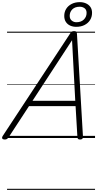

<svg xmlns="http://www.w3.org/2000/svg" viewBox="-66 -1291 909 1796"><path d="M-23 14Q-39 14 -44.5 5Q-50 -4 -40 -20L591 -979Q598 -991 606 -995.5Q614 -1000 628 -1000Q641 -1000 647 -994.5Q653 -989 654 -973L710 -14Q711 0 704.5 7Q698 14 683 14Q669 14 664 8.5Q659 3 658 -10L641 -298H205L16 -9Q6 5 -1.5 9.5Q-9 14 -23 14ZM238 -348H638L608 -915ZM647 -1040Q616 -1040 590.5 -1051.5Q565 -1063 550 -1086Q535 -1109 535 -1142Q535 -1179 553 -1208Q571 -1237 604 -1254Q637 -1271 681 -1271Q712 -1271 738 -1259.5Q764 -1248 779.5 -1226Q795 -1204 795 -1171Q795 -1133 776.5 -1103.5Q758 -1074 724.5 -1057Q691 -1040 647 -1040ZM648 -1083Q693 -1083 718.5 -1108.5Q744 -1134 744 -1170Q744 -1200 725 -1214Q706 -1228 680 -1228Q635 -1228 610.5 -1203.5Q586 -1179 586 -1143Q586 -1114 605 -1098.5Q624 -1083 648 -1083ZM0 475H823V485H0ZM0 -20H823V0H0ZM0 -505H823V-500H0ZM0 -995H823V-985H0Z"/></svg>

Font: Playwrite CZ Guides
Style: Regular
Weight: 400
Designer: Veronika Burian, José Scaglione
Foundry: TypeTogether
Version: Version 1.003